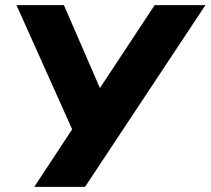

<svg xmlns="http://www.w3.org/2000/svg" viewBox="-20 -725 817 745"><path d="M113 0 273 -243 274 -192 44 -705H228L380 -355H349L580 -705H777L310 0Z"/></svg>

Font: Nunito Sans 12pt Black
Style: Italic
Weight: 900
Italic angle: -9°
Designer: Vernon Adams
Foundry: Vernon Adams
Version: Version 3.101;gftools[0.9.27]